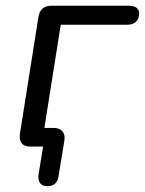

<svg xmlns="http://www.w3.org/2000/svg" viewBox="-20 -506 500 663"><path d="M142.3 136.9Q126.3 136.9 118.5 126.5Q110.8 116 113.2 96.6L133.2 -27.9L143.1 0H83.7Q63.9 0 54.9 -11Q46 -21.9 48.8 -44.2L112.7 -447.4Q119 -486.3 158 -486.3H424.3Q441.9 -486.3 451.1 -479.3Q460.4 -472.2 460.4 -459.6Q460.4 -441.6 449.9 -431.2Q439.5 -420.7 420.5 -420.7H189.8L128.8 -36.3L118.9 -64.3H164.6Q185.6 -64.3 195.6 -52.6Q205.6 -40.9 202.2 -20.3L182.1 102.9Q177.2 136.9 142.3 136.9Z"/></svg>

Font: Nunito Variable Extra Light
Style: Italic
Weight: 200
Italic angle: -9°
Designer: Vernon Adams
Foundry: Vernon Adams
Version: Version 3.602